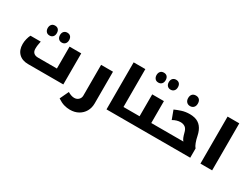

<svg xmlns="http://www.w3.org/2000/svg" viewBox="-80 -1637 3506 2687"><g transform="rotate(30 1673.0 -293.0)"><path d="M331 -496Q295 -496 276 -519Q257 -542 257 -576Q257 -611 276 -633.5Q295 -656 331 -656Q366 -656 385 -634.5Q404 -613 404 -576Q404 -539 384 -517.5Q364 -496 331 -496ZM529 -496Q495 -496 475 -518Q455 -540 455 -576Q455 -613 475 -634.5Q495 -656 529 -656Q563 -656 582.5 -635Q602 -614 602 -576Q602 -539 581.5 -517.5Q561 -496 529 -496Z M272 0Q176 0 120.5 -54.5Q65 -109 65 -206Q65 -247 75.5 -289Q86 -331 102 -361H268Q261 -331 256.5 -300Q252 -269 252 -238Q252 -194 276.5 -171Q301 -148 347 -148H652V-502H841V0Z M1096 261Q1048 261 999.5 247Q951 233 894 195L961 53Q1020 87 1065 87Q1108 87 1135 60Q1162 33 1162 -4V-502H1354V11Q1354 83 1321.5 139.5Q1289 196 1231 228.5Q1173 261 1096 261Z M1848 -148Q1853 -148 1853 -144V-5Q1853 0 1848 0H1539V-760H1728V-148Z M1979 -687Q1943 -687 1924 -710Q1905 -733 1905 -767Q1905 -802 1924 -824.5Q1943 -847 1979 -847Q2014 -847 2033 -825.5Q2052 -804 2052 -767Q2052 -730 2032 -708.5Q2012 -687 1979 -687ZM2177 -687Q2143 -687 2123 -709Q2103 -731 2103 -767Q2103 -804 2123 -825.5Q2143 -847 2177 -847Q2211 -847 2230.5 -826Q2250 -805 2250 -767Q2250 -730 2229.5 -708.5Q2209 -687 2177 -687Z M1838 0Q1833 0 1833 -5V-144Q1833 -148 1838 -148H1988V-502H2177V-148H2327Q2332 -148 2332 -144V-5Q2332 0 2327 0Z M2528 -624Q2492 -624 2470.5 -647.5Q2449 -671 2449 -709Q2449 -749 2469.5 -771.5Q2490 -794 2528 -794Q2564 -794 2585 -772Q2606 -750 2606 -709Q2606 -669 2584.5 -646.5Q2563 -624 2528 -624Z M2317 0Q2312 0 2312 -5V-144Q2312 -148 2317 -148H2696Q2679 -166 2667.5 -195.5Q2656 -225 2648 -258Q2634 -320 2602.5 -342Q2571 -364 2529 -364Q2467 -364 2404 -327L2352 -467Q2398 -488 2456.5 -507Q2515 -526 2585 -526Q2604 -526 2622.5 -524Q2641 -522 2663 -517Q2728 -501 2769 -450.5Q2810 -400 2827 -317Q2838 -262 2855 -216.5Q2872 -171 2892 -149V0Z M3057 -760H3246V0H3057Z"/></g></svg>

Font: Noto Kufi Arabic Black
Style: Regular
Weight: 900
Designer: Monotype Design Team, David Williams, Khaled Hosny
Foundry: Google LLC
Version: Version 2.109; ttfautohint (v1.8.4.7-5d5b)